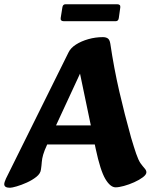

<svg xmlns="http://www.w3.org/2000/svg" viewBox="-35 -871 729 905"><path d="M12 14Q-15 14 -15 -3Q-15 -11 -7 -29L288 -624Q298 -645 323 -661Q348 -677 381.5 -686.5Q415 -696 450 -696Q464 -696 473 -690Q482 -684 485 -665Q502 -550 527 -441.5Q552 -333 583 -222Q597 -175 607 -146Q617 -117 627 -102Q638 -87 646.5 -77.5Q655 -68 655 -59Q655 -48 638.5 -35.5Q622 -23 597.5 -12Q573 -1 549 5.5Q525 12 510 12Q485 12 461.5 -27.5Q438 -67 416 -170L329 -587L377 -599L187 -189Q174 -161 168.5 -142Q163 -123 162 -107.5Q161 -92 158 -72Q156 -53 136.5 -37.5Q117 -22 91.5 -10.5Q66 1 43.5 7.5Q21 14 12 14ZM144 -190V-280H516V-190ZM259 -836Q261 -851 274 -851H517Q534 -851 532 -836L525 -786Q523 -771 510 -771H266Q249 -771 251 -786Z"/></svg>

Font: Alkatra
Style: Bold
Weight: 700
Designer: Suman Bhandary
Version: Version 1.100;gftools[0.9.22]